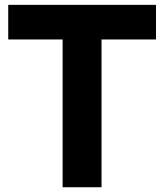

<svg xmlns="http://www.w3.org/2000/svg" viewBox="-20 -787 690 807"><path d="M243.2 0V-621.1H14.6V-766.6H635.7V-621.1H406.7V0Z"/></svg>

Font: Acari Sans Neue Black
Style: Regular
Weight: 900
Designer: Alfredo Marco Pradil
Foundry: Alfredo Marco Pradil
Version: Version 1.045;June 16, 2019;FontCreator 11.5.0.2425 64-bit; 